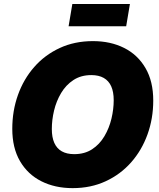

<svg xmlns="http://www.w3.org/2000/svg" viewBox="-20 -947 811 977"><path d="M349.6 10.3Q259.8 10.3 190.4 -24.7Q121.1 -59.6 81.8 -127Q42.5 -194.3 42.5 -291.5Q42.5 -382.8 71.3 -463.6Q100.1 -544.4 154.1 -606Q208 -667.5 283.7 -702.6Q359.4 -737.8 453.1 -737.8Q542.5 -737.8 611.6 -703.1Q680.7 -668.5 720.2 -600.8Q759.8 -533.2 759.8 -435.5Q759.8 -344.2 730.7 -263.4Q701.7 -182.6 647.5 -121.1Q593.3 -59.6 517.8 -24.7Q442.4 10.3 349.6 10.3ZM357.9 -162.6Q410.6 -162.6 448.7 -187.5Q486.8 -212.4 511.2 -253.7Q535.6 -294.9 547.1 -343Q558.6 -391.1 558.6 -437Q558.6 -479.5 545.9 -507.8Q533.2 -536.1 507.8 -550.5Q482.4 -564.9 444.8 -564.9Q392.1 -564.9 353.8 -539.8Q315.4 -514.6 291 -473.6Q266.6 -432.6 255.1 -384.5Q243.7 -336.4 243.7 -290.5Q243.7 -248.5 256.3 -220Q269 -191.4 294.4 -177Q319.8 -162.6 357.9 -162.6ZM641.1 -926.8 622.1 -813.5H329.1L348.1 -926.8Z"/></svg>

Font: Inter 17pt Black
Style: Italic
Weight: 900
Italic angle: -9.3988°
Version: Version 4.001;git-66647c0bb